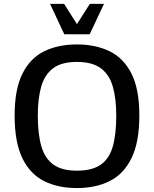

<svg xmlns="http://www.w3.org/2000/svg" viewBox="-20 -955 792 987"><path d="M374.5 11.7Q278.3 11.7 206.5 -24.2Q134.8 -60.1 95 -141.6Q55.2 -223.1 55.2 -361.3Q55.2 -496.6 95.5 -576.7Q135.7 -656.7 207.8 -691.7Q279.8 -726.6 375 -726.6Q470.7 -726.6 543 -691.7Q615.2 -656.7 655.8 -576.7Q696.3 -496.6 696.3 -361.8Q696.3 -225.1 656.7 -143.3Q617.2 -61.5 545.2 -24.9Q473.1 11.7 374.5 11.7ZM375 -77.6Q452.6 -77.6 496.8 -107.7Q541 -137.7 559.3 -200.4Q577.6 -263.2 577.6 -360.8Q577.6 -446.8 560.3 -508.5Q543 -570.3 499 -603.5Q455.1 -636.7 375 -636.7Q295.4 -636.7 252 -603.3Q208.5 -569.8 191.4 -508.1Q174.3 -446.3 174.3 -361.3Q174.3 -265.1 192.9 -202.1Q211.4 -139.2 255.4 -108.4Q299.3 -77.6 375 -77.6ZM310.5 -778.8 237.3 -935.1H309.6L375.5 -831.1L441.9 -935.1H514.6L440.9 -778.8Z"/></svg>

Font: Pontano Sans
Style: Bold
Weight: 700
Designer: Vernon Adams
Foundry: Vernon Adams
Version: Version 2.001